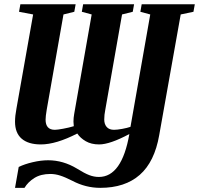

<svg xmlns="http://www.w3.org/2000/svg" viewBox="-20 -675 944 911"><path d="M593.8 -39.1Q501.5 10.3 450.2 10.3Q413.1 10.3 387 -4.9Q360.8 -20 346.7 -41.5Q246.1 10.3 173.8 10.3Q114.7 10.3 83 -16.8Q51.3 -43.9 51.3 -97.7Q51.3 -125 58.1 -160.2L137.2 -606.4L70.3 -619.1L76.7 -654.8H338.9L332.5 -619.1L281.2 -606.4L201.7 -154.8Q196.3 -122.6 196.3 -107.4Q196.3 -59.1 240.2 -59.1Q252 -59.1 279.5 -64.2Q307.1 -69.3 330.1 -76.2L328.6 -97.7Q328.6 -115.7 332 -134.3L415 -606.4L368.2 -619.1L374.5 -654.8H616.2L609.9 -619.1L559.1 -606.4L479.5 -153.8Q474.6 -130.4 474.6 -107.9Q474.6 -85.9 486.3 -72.5Q498 -59.1 521 -59.1Q535.6 -59.1 559.8 -63.5Q584 -67.9 599.1 -73.2L692.9 -606.4L646 -619.1L652.3 -654.8H904.3L897.9 -619.1L837.4 -606.4L735.4 -33.7Q713.4 92.8 643.3 154.5Q573.2 216.3 455.6 216.3Q386.7 216.3 323.7 183.1Q289.1 165.5 265.4 158Q241.7 150.4 219.2 150.4Q173.8 150.4 143.3 169.4Q112.8 188.5 96.2 216.3H51.3L68.8 117.2Q96.7 103.5 135.5 94.5Q174.3 85.4 208.5 85.4Q279.8 85.4 345.2 125Q381.3 147.5 403.8 156Q426.3 164.6 449.2 164.6Q558.1 164.6 593.8 -39.1Z"/></svg>

Font: Liberation Serif
Style: Bold Italic
Weight: 700
Italic angle: -16.333°
Designer: Steve Matteson
Foundry: Ascender Corporation
Version: Version 2.1.5